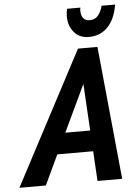

<svg xmlns="http://www.w3.org/2000/svg" viewBox="-117 -946 717 992"><g transform="rotate(-5 241.5 -450.0)"><path d="M-57 0 307 -690H408L476 0H348L339 -155H153L80 0ZM204 -263H333L319 -506ZM264 -862Q264 -872 265.5 -882Q267 -892 269 -900H338Q337 -897 336.5 -893.5Q336 -890 336 -884Q336 -860 347 -845.5Q358 -831 381 -831Q407 -831 423 -849Q439 -867 448 -900H518Q505 -823 466 -784Q427 -745 369 -745Q320 -745 292 -778.5Q264 -812 264 -862Z"/></g></svg>

Font: Radio Canada Condensed SemiBold
Style: Italic
Weight: 600
Width: 3
Italic angle: -12°
Designer: Charles Daoud, Etienne Aubert Bonn, Alexandre Saumier Demers, Jacques Le Bailly
Foundry: Radio-Canada
Version: Version 2.104; ttfautohint (v1.8.4.7-5d5b);gftools[0.9.28.de